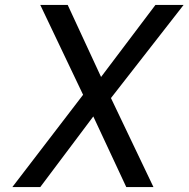

<svg xmlns="http://www.w3.org/2000/svg" viewBox="-20 -757 763 777"><path d="M491 0 336 -332 143 -737H254L411 -398L601 0ZM30 0 332 -394 372 -305 143 0ZM411 -337 372 -423 609 -737H723Z"/></svg>

Font: Exo Thin Medium
Style: Italic
Weight: 500
Italic angle: -9°
Version: Version 2.000